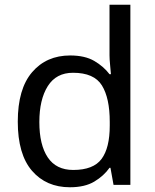

<svg xmlns="http://www.w3.org/2000/svg" viewBox="-20 -780 655 810"><path d="M275 10Q175 10 115 -59.5Q55 -129 55 -267Q55 -405 115.5 -475.5Q176 -546 276 -546Q338 -546 377.5 -523Q417 -500 442 -467H448Q447 -480 444.5 -505.5Q442 -531 442 -546V-760H530V0H459L446 -72H442Q418 -38 378 -14Q338 10 275 10ZM289 -63Q374 -63 408.5 -109.5Q443 -156 443 -250V-266Q443 -366 410 -419.5Q377 -473 288 -473Q217 -473 181.5 -416.5Q146 -360 146 -265Q146 -169 181.5 -116Q217 -63 289 -63Z"/></svg>

Font: Noto Sans Chorasmian
Style: Regular
Weight: 400
Designer: Federico Parra Barrios
Foundry: Google LLC
Version: Version 1.004; ttfautohint (v1.8.4.7-5d5b)